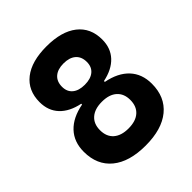

<svg xmlns="http://www.w3.org/2000/svg" viewBox="-195 -834 975 975"><g transform="rotate(-45 293.0 -346.5)"><path d="M293 9.8Q176.3 9.8 112.3 -42.7Q48.3 -95.2 48.3 -190.4Q48.3 -261.2 90.6 -306.2Q132.8 -351.1 211.9 -366.2V-372.1Q142.6 -386.2 105.2 -426Q67.9 -465.8 67.9 -527.3Q67.9 -610.8 126.7 -657Q185.5 -703.1 293 -703.1Q400.4 -703.1 459.2 -657Q518.1 -610.8 518.1 -527.3Q518.1 -465.8 481 -426Q443.8 -386.2 375 -372.1V-365.7Q453.6 -350.6 495.6 -305.7Q537.6 -260.7 537.6 -190.4Q537.6 -95.2 473.6 -42.7Q409.7 9.8 293 9.8ZM293 -113.3Q345.2 -113.3 373.5 -138.4Q401.9 -163.6 401.9 -209.5Q401.9 -254.9 373.5 -280Q345.2 -305.2 293 -305.2Q241.2 -305.2 212.6 -280Q184.1 -254.9 184.1 -209.5Q184.1 -163.6 212.6 -138.4Q241.2 -113.3 293 -113.3ZM293 -427.2Q335.4 -427.2 358.9 -446.8Q382.3 -466.3 382.3 -502Q382.3 -539.6 358.9 -560.1Q335.4 -580.6 293 -580.6Q250.5 -580.6 227.1 -560.1Q203.6 -539.6 203.6 -502Q203.6 -466.3 227.1 -446.8Q250.5 -427.2 293 -427.2Z"/></g></svg>

Font: Cascadia Code NF
Style: Bold
Weight: 700
Monospace: yes
Designer: Aaron Bell
Foundry: Saja Typeworks
Version: Version 2404.023; ttfautohint (v1.8.4)